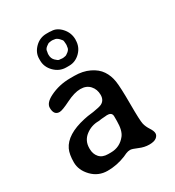

<svg xmlns="http://www.w3.org/2000/svg" viewBox="-180 -854 878 962"><g transform="rotate(-30 259.0 -372.5)"><path d="M192.9 -648.4Q192.9 -628.4 206.3 -615Q219.7 -601.6 227.1 -601.1Q234.4 -600.6 235.4 -600.6L242.2 -599.6H249.5L261.2 -601.6Q266.6 -601.6 280.3 -612.5Q293.9 -623.5 293.9 -637.2L295.4 -645.5V-656.2L294.9 -657.7V-661.1Q293.9 -665 293.9 -670.4Q293.9 -675.8 281 -688.7Q268.1 -701.7 256.3 -701.7L247.6 -703.1H238.8L227.1 -701.2Q221.7 -701.2 208.5 -690.7Q195.3 -680.2 195.3 -668.5L192.9 -655.3ZM203.1 -69.3H218.8Q271.5 -69.3 304.2 -111.3Q323.7 -136.2 323.7 -190.4V-217.8Q323.7 -241.2 296.9 -241.2H291L287.6 -240.7L262.7 -238.8Q245.6 -236.3 243.7 -236.3Q201.7 -236.3 168.7 -210.7Q135.7 -185.1 135.7 -141.6V-138.2Q135.7 -108.4 152.8 -88.9Q169.9 -69.3 203.1 -69.3ZM236.8 -746.6H253.9Q260.7 -745.6 263.7 -745.6Q295.9 -745.6 322 -716.6Q348.1 -687.5 348.1 -648.4L347.7 -645.5Q347.7 -606 319.8 -578.1Q292 -550.3 255.4 -550.3H238.8Q199.7 -550.3 170.9 -579.1Q142.1 -607.9 142.1 -645.5V-655.8Q142.1 -690.9 169.9 -718.8Q197.8 -746.6 236.8 -746.6ZM98.1 -373.5Q65.4 -373.5 65.4 -416Q65.4 -444.3 108.9 -466.3Q163.6 -493.7 228 -493.7H252Q300.3 -493.7 337.6 -475.8Q375 -458 394 -429.4Q413.1 -400.9 418.7 -364Q424.3 -327.1 424.3 -231.2Q424.3 -135.3 429.2 -115Q434.1 -94.7 447.3 -74.7Q460.4 -54.7 460.4 -41.3Q460.4 -27.8 447.3 -17.6Q434.1 -7.3 405.8 -7.3Q377.4 -7.3 348.4 -20Q319.3 -32.7 307.9 -32.7Q296.4 -32.7 283.2 -27.3L264.2 -18.6Q212.9 2 159.7 2Q106.4 2 69.8 -35.9Q33.2 -73.7 33.2 -119.4Q33.2 -165 45.9 -192.4Q76.2 -256.3 187.5 -280.8Q202.6 -284.2 210 -285.2L244.1 -289.6Q281.2 -295.4 293.5 -301.3Q318.8 -313.5 318.8 -345.5Q318.8 -377.4 299.1 -399.4Q279.3 -421.4 244.6 -421.4Q210 -421.4 162.1 -397.5Q114.3 -373.5 98.1 -373.5Z"/></g></svg>

Font: Averia Libre
Style: Regular
Weight: 400
Version: Version 1.002